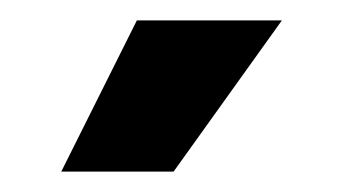

<svg xmlns="http://www.w3.org/2000/svg" viewBox="-20 -720 336 188"><path d="M40 -552 114 -700H256L150 -552Z"/></svg>

Font: Space 7353
Style: Regular
Weight: 400
Designer: Christine Claussen + Ruben Lyon  (Space 7353)
Version: Version 1.000;FEAKit 1.0